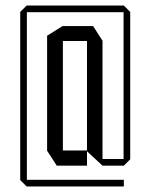

<svg xmlns="http://www.w3.org/2000/svg" viewBox="-20 -598 543 693"><path d="M207 -450V-504H316L350 -451V-450ZM76 75 53 52V-554H77V75ZM77 75V51H427V75ZM185 0 150 -54V-55H294V0ZM150 -55V-469L206 -504H207V-55ZM350 0 294 -52V-450H350ZM350 0V-24H450V-23L427 0ZM53 -554V-555L76 -578H426V-554ZM426 -24V-578H427L450 -555V-24Z"/></svg>

Font: Foldit Light
Style: Regular
Weight: 300
Version: Version 1.003